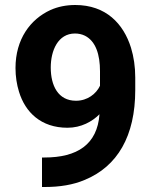

<svg xmlns="http://www.w3.org/2000/svg" viewBox="-20 -741 613 768"><path d="M378 -284C369 -163 289 -111 158 -111H148V7H159C220 7 273 -2 318 -21C450 -75 521 -197 521 -381V-431C521 -474 515 -514 504 -550C474 -646 404 -721 281 -721C244 -721 211 -714 182 -701C101 -664 42 -584 42 -469C42 -435 47 -403 56 -374C81 -292 144 -230 250 -230C305 -230 349 -255 378 -284ZM183 -471C183 -539 212 -607 280 -607C294 -607 308 -604 320 -598C363 -576 380 -523 380 -456V-398C365 -366 330 -338 284 -338C212 -338 183 -399 183 -471Z"/></svg>

Font: Asimov
Style: Regular
Weight: 500
Designer: Google
Version: Version 2.000980; 2014